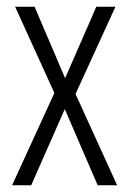

<svg xmlns="http://www.w3.org/2000/svg" viewBox="-20 -552 384 572"><path d="M142 -275 16 0H73L173 -227L271 0H329L205 -272L324 -532H267L174 -319L83 -532H25Z"/></svg>

Font: Noto Sans Arabic UI XCn Lt
Style: Regular
Weight: 300
Width: 2
Designer: Monotype Design Team, Nadine Chahine and Nizar Qandah
Foundry: Monotype Imaging Inc.
Version: Version 2.010